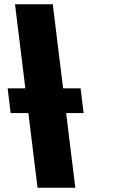

<svg xmlns="http://www.w3.org/2000/svg" viewBox="-20 -880 528 900"><path d="M113 -350 156 0H333L290 -350H372L357.8 -466H275.8L227.4 -860H50.4L98.8 -466H15.8L30 -350Z"/></svg>

Font: Hussar
Style: BdOpOblOne
Weight: 700
Foundry: Cannot Into Space Fonts
Version: Version 2.00